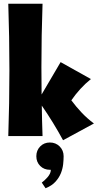

<svg xmlns="http://www.w3.org/2000/svg" viewBox="-20 -723 531 1020"><path d="M206 -703Q200 -535 200 -366L201 -221L302 -393L463 -303Q433 -279 407 -250.5Q381 -222 359 -190Q385 -155 414.5 -124Q444 -93 479 -67L315 22Q289 -26 261 -71.5Q233 -117 202 -162Q203 -121 203.5 -81Q204 -41 206 0H24Q30 -175 30 -350Q30 -527 24 -703ZM202 247Q209 242 217 234.5Q225 227 232.5 218.5Q240 210 245 200Q250 190 250 179H245Q214 179 193.5 158.5Q173 138 173 107Q173 76 193.5 55Q214 34 245 34Q276 34 297 55Q318 76 318 107Q318 126 315.5 149.5Q313 173 303.5 197Q294 221 274.5 242.5Q255 264 222 277Z"/></svg>

Font: CAT Rhythmus
Style: Regular
Weight: 400
Designer: Peter Wiegel nach alter Vorlage
Foundry: Peter Wiegel
Version: 1.000